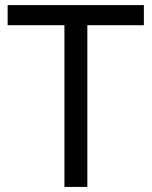

<svg xmlns="http://www.w3.org/2000/svg" viewBox="-20 -734 596 754"><path d="M323 0H233V-635H10V-714H545V-635H323Z"/></svg>

Font: Noto Sans Hebrew
Style: Regular
Weight: 400
Designer: Monotype Design Team
Foundry: Monotype Imaging Inc.
Version: Version 2.003;January 10, 2023;FontCreator 14.0.0.2877 64-bi